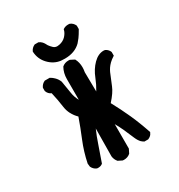

<svg xmlns="http://www.w3.org/2000/svg" viewBox="-160 -766 821 881"><g transform="rotate(-30 250.0 -325.0)"><path d="M121.1 -19.5Q115.2 -19.5 113.3 -20.5Q97.7 -27.3 90.3 -43.5L88.4 -60.5Q100.1 -117.7 121.3 -168.9Q142.6 -220.2 159.7 -269Q127.4 -300.8 121.8 -342Q116.2 -383.3 106.9 -422.9Q90.8 -429.7 85 -446.3L84.5 -447.3V-464.8Q91.8 -481.4 107.4 -488.3L108.4 -488.8H134.3Q147 -481.9 155.3 -473.1Q167 -461.9 173.3 -445.8Q179.2 -412.1 184.1 -379.9Q187.5 -356.9 199.7 -334.5V-436.5Q199.7 -440.4 199.7 -444.3Q199.7 -476.1 214.4 -502.4Q228.5 -514.6 248 -514.6Q251 -514.6 255.4 -514.2L277.3 -502.9L278.3 -501.5Q289.1 -481 289.1 -455.6Q289.1 -443.4 286.6 -430.2L288.1 -327.6Q304.7 -355 315.9 -383.8Q330.6 -421.9 356.2 -447.5Q381.8 -473.1 410.6 -473.1Q416 -473.1 417.5 -472.4Q418.9 -471.7 420.9 -470.7Q422.9 -469.7 424.3 -468.8Q434.6 -461.9 439.9 -449.2V-429.7Q422.9 -418.9 413.3 -409.4Q403.8 -399.9 397.9 -391.1Q392.1 -382.3 387.7 -373Q373 -338.9 362.3 -311.5Q351.6 -284.2 318.8 -248Q344.7 -200.7 367.7 -149.7Q390.6 -98.6 409.2 -42.5Q406.2 -35.6 403.8 -32.5Q401.4 -29.3 399.4 -27.3Q393.6 -22 384.8 -18.1H364.7Q356.9 -22.5 350.6 -28.3Q340.3 -39.1 333 -56.2L309.1 -111.3Q299.3 -132.8 286.6 -155.3V-25.9L275.9 -4.4L274.9 -3.9Q261.7 7.8 242.2 7.8Q239.3 7.8 234.9 7.3L213.4 -3.4Q201.7 -17.1 199.7 -34.7V-35.2L201.2 -181.6Q187 -149.9 174.1 -111.1Q161.1 -72.3 145 -27.8L144 -26.9Q134.8 -19.5 121.1 -19.5ZM151.4 -655.8H170.9Q180.2 -651.9 186 -646Q191.9 -640.1 195.3 -633.8Q198.7 -627.4 201.2 -623Q207.5 -613.8 216.8 -605Q225.1 -596.7 237.8 -596.7Q242.7 -596.7 249 -598.1Q270.5 -602.5 284.2 -617.2Q297.9 -632.3 301.3 -647.9L301.8 -649.9L303.7 -650.9Q314.5 -658.2 329.6 -658.2Q336.9 -658.2 338.9 -657.2Q354.5 -650.4 361.3 -634.8L361.8 -633.8V-615.7Q354.5 -602.5 349.6 -595.2Q344.7 -587.9 343 -585.4Q341.3 -583 339.4 -580.1Q329.6 -567.4 323.7 -561Q292 -529.8 239.3 -529.8Q229 -529.8 218.3 -530.8Q183.1 -535.2 156.2 -563.2Q129.4 -591.3 127.4 -630.4V-631.8Q131.3 -640.6 137 -646.2Q142.6 -651.9 151.4 -655.8Z"/></g></svg>

Font: Bakudai
Style: Medium
Weight: 500
Version: Version 1.48